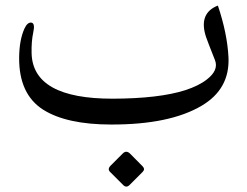

<svg xmlns="http://www.w3.org/2000/svg" viewBox="-20 -433 901 700"><path d="M454.1 127 499.5 172.9Q510.3 183.6 500 193.8L452.1 241.7Q440.4 252.9 429.2 241.7L381.8 194.3Q370.6 183.6 383.3 170.9L427.7 126.5Q440.4 113.8 454.1 127ZM385.3 21Q223.1 21 137.2 -33.2Q48.8 -89.8 49.8 -222.7Q50.3 -286.6 68.8 -328.1Q79.6 -352.1 94.2 -350.6Q108.9 -348.6 101.1 -314Q94.2 -282.2 95.2 -239.3Q99.1 -72.8 391.1 -73.2Q559.1 -73.7 654.8 -104Q704.6 -120.1 733.9 -143.1Q778.3 -177.2 763.7 -213.9Q735.8 -284.2 731 -298.8Q704.6 -379.4 766.1 -409.2L774.4 -412.6Q808.6 -311 813 -224.1Q818.4 -108.9 715.8 -47.9Q599.1 21.5 385.3 21Z"/></svg>

Font: Gandom WOL
Style: WOL
Weight: 400
Foundry: DejaVu fonts team - Redesigned by Saber Rastikerdar - Based on Samim Font
Version: Version 0.8